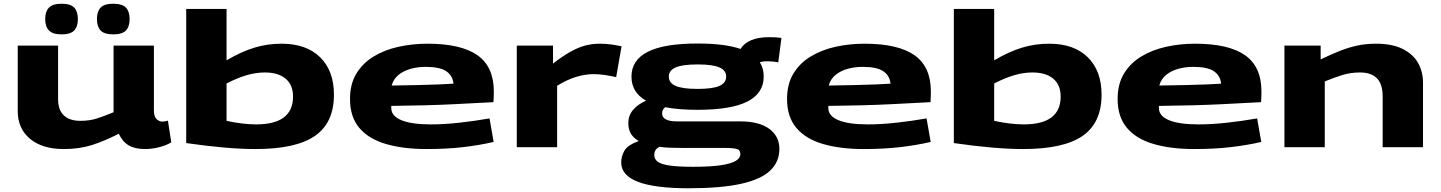

<svg xmlns="http://www.w3.org/2000/svg" viewBox="-20 -788 7714 1028"><path d="M322 10Q206 10 140.5 -45Q75 -100 75 -192V-544H291V-258Q291 -199 322 -170Q353 -141 410 -141Q458 -141 496.5 -153Q535 -165 588 -187V-544H804V-198Q804 -164 818 -150.5Q832 -137 850 -137Q865 -137 879 -142L897 -26Q874 -11 834.5 -0.5Q795 10 757 10Q703 10 669.5 -9.5Q636 -29 616 -72Q540 -33 472.5 -11.5Q405 10 322 10ZM586 -604Q538 -604 518.5 -625Q499 -646 499 -686Q499 -726 518.5 -747Q538 -768 586 -768Q635 -768 654.5 -747Q674 -726 674 -686Q674 -646 654.5 -625Q635 -604 586 -604ZM310 -604Q262 -604 242 -625Q222 -646 222 -686Q222 -726 242 -747Q262 -768 310 -768Q358 -768 377.5 -747Q397 -726 397 -686Q397 -646 377.5 -625Q358 -604 310 -604Z M977 -22V-740H1193V-465Q1273 -512 1342.5 -533Q1412 -554 1488 -554Q1620 -554 1694 -481.5Q1768 -409 1768 -281Q1768 -131 1666.5 -60.5Q1565 10 1348 10Q1198 10 977 -22ZM1193 -141Q1234 -132 1274.5 -127Q1315 -122 1351 -122Q1549 -122 1549 -271Q1549 -333 1509.5 -366.5Q1470 -400 1398 -400Q1352 -400 1302.5 -386Q1253 -372 1193 -341Z M2264 10Q2139 10 2046.5 -17Q1954 -44 1904 -103Q1854 -162 1854 -258Q1854 -338 1888 -394Q1922 -450 1980.5 -485.5Q2039 -521 2113.5 -537.5Q2188 -554 2269 -554Q2448 -554 2536 -492.5Q2624 -431 2624 -298Q2624 -288 2623.5 -272Q2623 -256 2622 -241Q2547 -237 2409 -230Q2271 -223 2075 -221Q2075 -216 2075 -209Q2075 -167 2129 -144.5Q2183 -122 2287 -122Q2358 -122 2439.5 -131Q2521 -140 2601 -154L2623 -28Q2545 -10 2457.5 0Q2370 10 2264 10ZM2077 -330Q2149 -331 2214.5 -332.5Q2280 -334 2330.5 -336Q2381 -338 2408 -340Q2404 -383 2369.5 -406.5Q2335 -430 2259 -430Q2218 -430 2180.5 -420Q2143 -410 2115 -388Q2087 -366 2077 -330Z M2941 -544V-448Q2992 -487 3032.5 -510Q3073 -533 3111 -543.5Q3149 -554 3193 -554Q3222 -554 3252 -550Q3282 -546 3308 -540L3279 -375Q3248 -382 3218 -386.5Q3188 -391 3158 -391Q3115 -391 3067 -377Q3019 -363 2963 -329V0H2747V-544Z M3666 220Q3306 220 3306 82Q3306 49 3323 19Q3340 -11 3400 -33Q3373 -48 3358.5 -71.5Q3344 -95 3344 -129Q3344 -169 3369 -199Q3394 -229 3439 -249Q3361 -293 3361 -378Q3361 -466 3448 -510.5Q3535 -555 3715 -555Q3860 -555 3945 -526Q3984 -589 4099 -589Q4135 -589 4164 -585L4147 -454Q4133 -457 4117 -458.5Q4101 -460 4087 -460Q4064 -460 4048 -455Q4069 -422 4069 -378Q4069 -289 3982 -244.5Q3895 -200 3715 -200Q3613 -200 3541 -214Q3525 -200 3525 -181Q3525 -138 3606 -138H3944Q4045 -138 4099 -98Q4153 -58 4153 9Q4153 79 4103 126Q4053 173 3946 196.5Q3839 220 3666 220ZM3715 -312Q3796 -312 3832 -328Q3868 -344 3868 -378Q3868 -411 3832 -427Q3796 -443 3715 -443Q3634 -443 3597.5 -427Q3561 -411 3561 -378Q3561 -344 3597.5 -328Q3634 -312 3715 -312ZM3483 42Q3483 64 3502 78Q3521 92 3566.5 98.5Q3612 105 3691 105Q3785 105 3840.5 96.5Q3896 88 3920 73Q3944 58 3944 37Q3944 16 3926 10Q3908 4 3856 4H3633Q3599 4 3568.5 3Q3538 2 3511 -2Q3494 7 3488.5 18Q3483 29 3483 42Z M4604 10Q4479 10 4386.5 -17Q4294 -44 4244 -103Q4194 -162 4194 -258Q4194 -338 4228 -394Q4262 -450 4320.5 -485.5Q4379 -521 4453.5 -537.5Q4528 -554 4609 -554Q4788 -554 4876 -492.5Q4964 -431 4964 -298Q4964 -288 4963.5 -272Q4963 -256 4962 -241Q4887 -237 4749 -230Q4611 -223 4415 -221Q4415 -216 4415 -209Q4415 -167 4469 -144.5Q4523 -122 4627 -122Q4698 -122 4779.5 -131Q4861 -140 4941 -154L4963 -28Q4885 -10 4797.5 0Q4710 10 4604 10ZM4417 -330Q4489 -331 4554.5 -332.5Q4620 -334 4670.5 -336Q4721 -338 4748 -340Q4744 -383 4709.5 -406.5Q4675 -430 4599 -430Q4558 -430 4520.5 -420Q4483 -410 4455 -388Q4427 -366 4417 -330Z M5087 -22V-740H5303V-465Q5383 -512 5452.5 -533Q5522 -554 5598 -554Q5730 -554 5804 -481.5Q5878 -409 5878 -281Q5878 -131 5776.5 -60.5Q5675 10 5458 10Q5308 10 5087 -22ZM5303 -141Q5344 -132 5384.5 -127Q5425 -122 5461 -122Q5659 -122 5659 -271Q5659 -333 5619.5 -366.5Q5580 -400 5508 -400Q5462 -400 5412.5 -386Q5363 -372 5303 -341Z M6374 10Q6249 10 6156.5 -17Q6064 -44 6014 -103Q5964 -162 5964 -258Q5964 -338 5998 -394Q6032 -450 6090.5 -485.5Q6149 -521 6223.5 -537.5Q6298 -554 6379 -554Q6558 -554 6646 -492.5Q6734 -431 6734 -298Q6734 -288 6733.5 -272Q6733 -256 6732 -241Q6657 -237 6519 -230Q6381 -223 6185 -221Q6185 -216 6185 -209Q6185 -167 6239 -144.5Q6293 -122 6397 -122Q6468 -122 6549.5 -131Q6631 -140 6711 -154L6733 -28Q6655 -10 6567.5 0Q6480 10 6374 10ZM6187 -330Q6259 -331 6324.5 -332.5Q6390 -334 6440.5 -336Q6491 -338 6518 -340Q6514 -383 6479.5 -406.5Q6445 -430 6369 -430Q6328 -430 6290.5 -420Q6253 -410 6225 -388Q6197 -366 6187 -330Z M6857 0V-544H7051V-470Q7107 -497 7154 -515.5Q7201 -534 7247 -544Q7293 -554 7348 -554Q7434 -554 7490 -526Q7546 -498 7572.5 -451Q7599 -404 7599 -346V0H7383V-271Q7383 -338 7352 -369Q7321 -400 7262 -400Q7213 -400 7169.5 -387Q7126 -374 7073 -352V0Z"/></svg>

Font: Georama ExtraExtended
Style: Bold
Weight: 700
Width: 8
Designer: Jean-Baptiste Levee
Foundry: Production Type
Version: Version 1.000